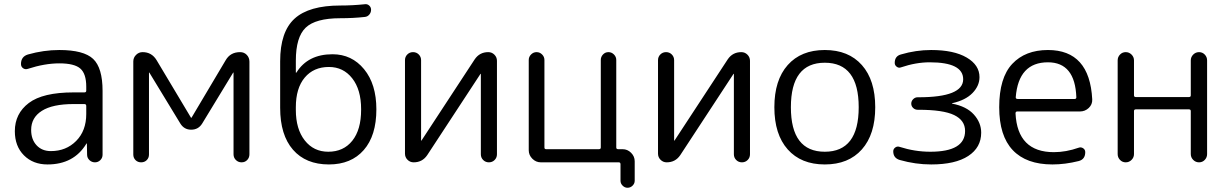

<svg xmlns="http://www.w3.org/2000/svg" viewBox="-20 -766 5791 906"><path d="M327 -275Q228 -275 177.5 -243Q127 -211 127 -153Q127 -108 152.5 -80.5Q178 -53 220 -53Q292 -53 339.5 -101Q387 -149 387 -228V-266Q387 -275 378 -275ZM204 10Q136 10 93 -33Q50 -76 50 -147Q50 -230 116 -280Q182 -330 327 -330H378Q387 -330 387 -338V-357Q387 -418 359 -442.5Q331 -467 260 -467Q191 -467 111 -441Q99 -437 89 -444Q79 -451 79 -464Q79 -499 112 -509Q186 -530 260 -530Q375 -530 419.5 -488Q464 -446 464 -337V-36Q464 -21 453.5 -10.5Q443 0 428 0Q413 0 402 -10.5Q391 -21 391 -36L390 -88Q390 -89 389 -89Q387 -89 387 -87Q328 10 204 10Z M609 -37V-476Q609 -494 622 -507Q635 -520 653 -520Q696 -520 719 -482L881 -211L882 -210L884 -211L1045 -482Q1067 -520 1113 -520Q1132 -520 1144.5 -507Q1157 -494 1157 -475V-38Q1157 -22 1146.5 -11Q1136 0 1120 0Q1104 0 1093 -11Q1082 -22 1082 -38V-423L1081 -424L1080 -423L934 -183Q916 -154 882 -154Q849 -154 831 -183L685 -423L684 -424L683 -423V-37Q683 -21 672.5 -10.5Q662 0 646 0Q630 0 619.5 -10.5Q609 -21 609 -37Z M1376 -260V-247Q1376 -157 1418 -103.5Q1460 -50 1529 -50Q1601 -50 1642.5 -102Q1684 -154 1684 -248V-250V-251Q1684 -343 1642 -396.5Q1600 -450 1532 -450Q1460 -450 1418 -400Q1376 -350 1376 -260ZM1532 10Q1423 10 1362.5 -59.5Q1302 -129 1302 -257V-477Q1302 -616 1370 -678Q1438 -740 1586 -740Q1644 -740 1701 -746Q1713 -748 1722 -740Q1731 -732 1731 -720Q1731 -707 1722.5 -697Q1714 -687 1701 -686Q1647 -680 1586 -680Q1469 -680 1422.5 -635.5Q1376 -591 1376 -480V-424Q1376 -423 1377 -423Q1379 -423 1379 -424Q1433 -510 1549 -510Q1640 -510 1698 -439.5Q1756 -369 1756 -250Q1756 -126 1696.5 -58Q1637 10 1532 10Z M1932 0Q1915 0 1903 -12Q1891 -24 1891 -41V-482Q1891 -498 1902 -509Q1913 -520 1929 -520Q1945 -520 1956 -509Q1967 -498 1967 -482V-103L1968 -102L1969 -103L2220 -486Q2243 -520 2284 -520Q2301 -520 2313 -508Q2325 -496 2325 -479V-38Q2325 -22 2314 -11Q2303 0 2287 0Q2271 0 2260 -11Q2249 -22 2249 -38V-417L2248 -418L2247 -417L1996 -34Q1973 0 1932 0Z M2532 0Q2509 0 2492 -17Q2475 -34 2475 -57V-483Q2475 -498 2486 -509Q2497 -520 2512 -520Q2527 -520 2538 -509Q2549 -498 2549 -483V-70Q2549 -62 2557 -62H2806Q2815 -62 2815 -70V-483Q2815 -498 2825.5 -509Q2836 -520 2851 -520Q2866 -520 2877 -509Q2888 -498 2888 -483V-70Q2888 -62 2897 -62H2918Q2941 -62 2958 -45Q2975 -28 2975 -5V87Q2975 100 2965 110Q2955 120 2941 120Q2928 120 2918 110Q2908 100 2908 87V9Q2908 0 2900 0Z M3126 0Q3109 0 3097 -12Q3085 -24 3085 -41V-482Q3085 -498 3096 -509Q3107 -520 3123 -520Q3139 -520 3150 -509Q3161 -498 3161 -482V-103L3162 -102L3163 -103L3414 -486Q3437 -520 3478 -520Q3495 -520 3507 -508Q3519 -496 3519 -479V-38Q3519 -22 3508 -11Q3497 0 3481 0Q3465 0 3454 -11Q3443 -22 3443 -38V-417L3442 -418L3441 -417L3190 -34Q3167 0 3126 0Z M4032 -260Q4032 -470 3872 -470Q3712 -470 3712 -260Q3712 -50 3872 -50Q4032 -50 4032 -260ZM4047 -61Q3984 10 3872 10Q3760 10 3697 -61Q3634 -132 3634 -260Q3634 -388 3697 -459Q3760 -530 3872 -530Q3984 -530 4047 -459Q4110 -388 4110 -260Q4110 -132 4047 -61Z M4226 -11Q4195 -20 4195 -52Q4195 -63 4204.5 -70Q4214 -77 4225 -73Q4297 -50 4370 -50Q4534 -50 4534 -148Q4534 -198 4482.5 -223Q4431 -248 4314 -248H4310Q4298 -248 4289 -256.5Q4280 -265 4280 -277Q4280 -289 4289 -298Q4298 -307 4310 -307H4314Q4525 -307 4525 -392Q4525 -472 4367 -472Q4302 -472 4231 -448Q4221 -444 4211.5 -451Q4202 -458 4202 -469Q4202 -501 4231 -509Q4302 -530 4374 -530Q4481 -530 4541.5 -494.5Q4602 -459 4602 -402Q4602 -361 4569 -327Q4536 -293 4473 -279Q4472 -279 4472 -278Q4472 -277 4473 -277Q4541 -264 4575.5 -225.5Q4610 -187 4610 -140Q4610 -70 4549 -30Q4488 10 4374 10Q4300 10 4226 -11Z M4925 -472Q4786 -472 4773 -307Q4773 -299 4782 -299H5051Q5059 -299 5059 -307Q5053 -472 4925 -472ZM4946 10Q4823 10 4759 -57.5Q4695 -125 4695 -260Q4695 -399 4756.5 -464.5Q4818 -530 4925 -530Q5122 -530 5134 -297Q5135 -273 5117.5 -256.5Q5100 -240 5076 -240H4780Q4772 -240 4772 -231Q4781 -48 4953 -48Q5010 -48 5070 -69Q5081 -73 5091 -66.5Q5101 -60 5101 -48Q5101 -14 5070 -6Q5006 10 4946 10Z M5254 -39V-481Q5254 -497 5265 -508.5Q5276 -520 5292 -520Q5308 -520 5319.5 -508.5Q5331 -497 5331 -481V-316Q5331 -308 5340 -308H5590Q5599 -308 5599 -316V-481Q5599 -497 5610.5 -508.5Q5622 -520 5638 -520Q5654 -520 5665 -508.5Q5676 -497 5676 -481V-39Q5676 -23 5665 -11.5Q5654 0 5638 0Q5622 0 5610.5 -11.5Q5599 -23 5599 -39V-242Q5599 -250 5590 -250H5340Q5331 -250 5331 -242V-39Q5331 -23 5319.5 -11.5Q5308 0 5292 0Q5276 0 5265 -11.5Q5254 -23 5254 -39Z"/></svg>

Font: Rounded Mplus 1c
Style: Regular
Weight: 400
Version: Version 1.059.20150529